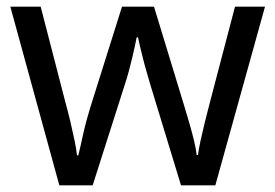

<svg xmlns="http://www.w3.org/2000/svg" viewBox="-20 -557 826 576"><path d="M431 -303Q425 -324 419 -344.5Q413 -365 408.5 -383.5Q404 -402 400 -418Q396 -434 394 -445H390Q388 -434 384.5 -418Q381 -402 376.5 -383Q372 -364 366.5 -343.5Q361 -323 354 -302L258 -1H158L11 -537H102L176 -251Q184 -222 191 -192.5Q198 -163 203.5 -136.5Q209 -110 211 -91H215Q218 -103 222 -121Q226 -139 230.5 -159Q235 -179 240.5 -199Q246 -219 251 -235L346 -537H442L534 -235Q541 -212 548.5 -186Q556 -160 562 -135.5Q568 -111 570 -92H574Q576 -109 581.5 -134.5Q587 -160 594.5 -190.5Q602 -221 610 -251L685 -537H775L626 -1H523Z"/></svg>

Font: ubangla05
Style: Book
Weight: 400
Designer: Jelle Bosma - Monotype Design Team
Foundry: Monotype Imaging Inc.
Version: Version 2.003